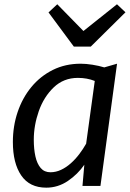

<svg xmlns="http://www.w3.org/2000/svg" viewBox="-20 -858 602 886"><path d="M193.5 8Q116.5 8 78 -48.4Q39.4 -104.7 39.4 -202.7Q39.4 -276.1 61.5 -341.2Q83.5 -406.4 124.8 -456.5Q166.2 -506.6 223.8 -535.3Q281.4 -564 352.5 -564Q376.9 -564 406.7 -559.3Q436.4 -554.6 461.2 -547L520.1 -564L443.5 0H360.6L369.1 -97.8Q338.9 -54 293.3 -23Q247.6 8 193.5 8ZM212.6 -63.1Q237.9 -63.1 261.5 -74.2Q285.1 -85.2 306.3 -104Q327.5 -122.8 345.5 -146.4Q363.5 -170.1 377.5 -194.9L417.3 -484.4Q381.9 -498.6 339.4 -498.6Q273.6 -498.6 227.9 -454.8Q182 -410.8 158.9 -344.9Q135.9 -278.9 135.9 -213.1Q135.9 -170.2 143.4 -136.3Q151 -102.4 167.8 -82.7Q184.6 -63.1 212.6 -63.1ZM398.8 -642.9H320.8L203.9 -800.7L244.3 -838.3L365 -714.9L519.8 -838.3L559 -801.3Z"/></svg>

Font: Merriweather Sans Variable Regular
Style: Italic
Weight: 300
Italic angle: -8°
Designer: Eben Sorkin
Foundry: Eben Sorkin
Version: Version 2.001